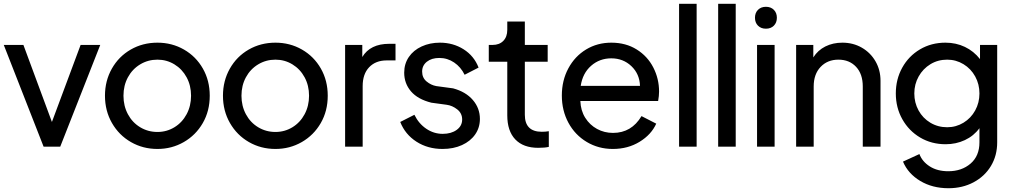

<svg xmlns="http://www.w3.org/2000/svg" viewBox="-20 -777 5357 1017"><path d="M0 -539H104L255 -131L407 -539H511L299 0H211Z M536 -270Q536 -349 572.5 -413.5Q609 -478 672.5 -514.5Q736 -551 814 -551Q891 -551 954.5 -514.5Q1018 -478 1054.5 -414Q1091 -350 1091 -270Q1091 -189 1054 -125Q1017 -61 953.5 -24.5Q890 12 814 12Q737 12 673.5 -24.5Q610 -61 573 -125.5Q536 -190 536 -270ZM814 -78Q863 -78 904 -103Q945 -128 968.5 -172Q992 -216 992 -270Q992 -324 968.5 -367.5Q945 -411 904 -436Q863 -461 814 -461Q764 -461 722.5 -436Q681 -411 657.5 -367.5Q634 -324 634 -270Q634 -216 657.5 -172Q681 -128 722.5 -103Q764 -78 814 -78Z M1161 -270Q1161 -349 1197.5 -413.5Q1234 -478 1297.5 -514.5Q1361 -551 1439 -551Q1516 -551 1579.5 -514.5Q1643 -478 1679.5 -414Q1716 -350 1716 -270Q1716 -189 1679 -125Q1642 -61 1578.5 -24.5Q1515 12 1439 12Q1362 12 1298.5 -24.5Q1235 -61 1198 -125.5Q1161 -190 1161 -270ZM1439 -78Q1488 -78 1529 -103Q1570 -128 1593.5 -172Q1617 -216 1617 -270Q1617 -324 1593.5 -367.5Q1570 -411 1529 -436Q1488 -461 1439 -461Q1389 -461 1347.5 -436Q1306 -411 1282.5 -367.5Q1259 -324 1259 -270Q1259 -216 1282.5 -172Q1306 -128 1347.5 -103Q1389 -78 1439 -78Z M1808 -539H1899V-475Q1941 -545 2042 -545H2075V-457H2028Q1970 -457 1935.5 -421Q1901 -385 1901 -321V0H1808Z M2100 -131 2175 -169Q2198 -122 2238 -95Q2278 -68 2325 -68Q2370 -68 2399 -89Q2428 -110 2428 -144Q2428 -177 2402 -197.5Q2376 -218 2346 -222L2265 -233Q2193 -251 2157 -293Q2121 -335 2121 -392Q2121 -439 2145.5 -475Q2170 -511 2213.5 -531Q2257 -551 2310 -551Q2380 -551 2435.5 -516Q2491 -481 2515 -419L2441 -381Q2421 -422 2385.5 -446Q2350 -470 2307 -470Q2266 -470 2241 -450Q2216 -430 2216 -398Q2216 -365 2239.5 -345.5Q2263 -326 2291 -321L2380 -309Q2447 -291 2484.5 -247.5Q2522 -204 2522 -147Q2522 -101 2497 -65Q2472 -29 2427 -8.5Q2382 12 2324 12Q2246 12 2186 -26.5Q2126 -65 2100 -131Z M2667 -166V-450H2569V-539H2589Q2625 -539 2646 -560.5Q2667 -582 2667 -619V-663H2760V-539H2881V-450H2760V-169Q2760 -79 2850 -79Q2869 -79 2887 -82V1Q2866 6 2831 6Q2752 6 2709.5 -38.5Q2667 -83 2667 -166Z M2956 -271Q2956 -351 2990.5 -415Q3025 -479 3084.5 -515Q3144 -551 3218 -551Q3295 -551 3352.5 -515Q3410 -479 3440.5 -419.5Q3471 -360 3471 -292Q3471 -269 3466 -242H3054Q3056 -191 3080 -153Q3104 -115 3142.5 -94Q3181 -73 3227 -73Q3325 -73 3378 -162L3456 -122Q3430 -64 3368 -26Q3306 12 3226 12Q3150 12 3088 -25Q3026 -62 2991 -126.5Q2956 -191 2956 -271ZM3370 -322Q3368 -385 3324.5 -426.5Q3281 -468 3218 -468Q3156 -468 3111 -428.5Q3066 -389 3056 -322Z M3577 -757H3670V0H3577Z M3784 -757H3877V0H3784Z M3990 -539H4083V0H3990ZM4037 -741Q4063 -741 4079 -725Q4095 -709 4095 -683Q4095 -657 4079 -641Q4063 -625 4037 -625Q4011 -625 3995 -641Q3979 -657 3979 -683Q3979 -709 3995 -725Q4011 -741 4037 -741Z M4197 -539H4288V-473Q4312 -511 4352 -531Q4392 -551 4442 -551Q4499 -551 4545 -524.5Q4591 -498 4617.5 -452Q4644 -406 4644 -349V0H4550V-319Q4550 -385 4514.5 -423Q4479 -461 4421 -461Q4363 -461 4326.5 -422.5Q4290 -384 4290 -319V0H4197Z M4763 79 4850 39Q4865 79 4905 104.5Q4945 130 5003 130Q5074 130 5121 89.5Q5168 49 5168 -23V-98Q5138 -57 5091 -35Q5044 -13 4989 -13Q4914 -13 4854 -48.5Q4794 -84 4759.5 -145.5Q4725 -207 4725 -282Q4725 -357 4759 -418.5Q4793 -480 4853 -515.5Q4913 -551 4988 -551Q5044 -551 5091 -528.5Q5138 -506 5171 -464V-539H5262V-23Q5262 47 5229 102Q5196 157 5137 188.5Q5078 220 5004 220Q4919 220 4854.5 181.5Q4790 143 4763 79ZM4997 -103Q5044 -103 5083.5 -127Q5123 -151 5145.5 -192Q5168 -233 5168 -282Q5168 -331 5145.5 -372Q5123 -413 5083.5 -437Q5044 -461 4997 -461Q4948 -461 4908.5 -437Q4869 -413 4846 -372Q4823 -331 4823 -282Q4823 -233 4845.5 -192Q4868 -151 4908 -127Q4948 -103 4997 -103Z"/></svg>

Font: BLUETTI 2.0 Normal
Style: Normal
Weight: 400
Designer: Stijn de Vries
Foundry: tokotype
Version: Version 2.005;October 31, 2023;FontCreator 14.0.0.2814 64-bi